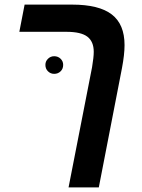

<svg xmlns="http://www.w3.org/2000/svg" viewBox="-20 -626 616 834"><path d="M509.8 -330.1 409.2 188H277.8L379.9 -334Q387.2 -377.4 387.2 -400.9Q387.2 -445.3 359.6 -466.6Q332 -487.8 269 -487.8H64L86.9 -606H293Q410.2 -606 465.6 -563.2Q521 -520.5 521 -430.2Q521 -389.2 509.8 -330.1ZM177.2 -344.2Q177.2 -359.9 188.5 -370.8Q199.7 -381.8 215.3 -381.8Q231.9 -381.8 243.2 -370.8Q254.4 -359.9 254.4 -344.2Q254.4 -327.1 243.2 -316.2Q231.9 -305.2 215.3 -305.2Q199.7 -305.2 188.5 -316.2Q177.2 -327.1 177.2 -344.2Z"/></svg>

Font: Arimo
Style: Italic
Weight: 400
Italic angle: -12°
Designer: Steve Matteson
Foundry: Monotype Imaging Inc.
Version: Version 1.33